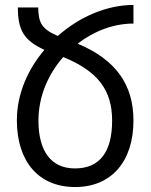

<svg xmlns="http://www.w3.org/2000/svg" viewBox="-20 -744 608 774"><path d="M48 -259C48 -96 133 10 283 10C429 10 518 -93 518 -258C518 -402 448 -503 293 -568C359 -619 438 -649 518 -649V-724C410 -724 300 -676 213 -599C148 -627 135 -652 134 -714H52C52 -623 76 -581 159 -543C91 -463 48 -364 48 -259ZM135 -258C135 -355 174 -445 235 -514C375 -457 432 -380 432 -258C432 -134 384 -65 282 -65C185 -65 135 -136 135 -258Z"/></svg>

Font: Noto Sans Armenian Condensed
Style: Regular
Weight: 400
Width: 3
Designer: Monotype Design Team
Foundry: Monotype Imaging Inc.
Version: Version 2.008